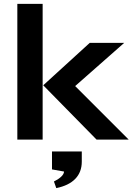

<svg xmlns="http://www.w3.org/2000/svg" viewBox="-20 -717 689 986"><path d="M69 -697H199V0H69ZM618 -497 366 -275 641 0H476L202 -279L441 -497ZM269 249 257 215Q278 205 293 191.5Q308 178 309 164L247 153V61H400V113Q400 167 366.5 201.5Q333 236 269 249Z"/></svg>

Font: Syne Modified
Style: Bold
Weight: 700
Designer: Lucas Descroix
Foundry: Bonjour Monde
Version: Version 2.200